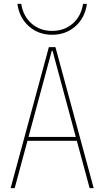

<svg xmlns="http://www.w3.org/2000/svg" viewBox="-20 -974 540 994"><path d="M35 0 233 -730H267L465 0H444L252 -711H248L56 0ZM115 -245V-265H385V-245ZM250 -794Q179 -794 129.5 -838Q80 -882 70 -954H90Q100 -890 143.5 -852Q187 -814 250 -814Q313 -814 356.5 -852Q400 -890 410 -954H430Q420 -882 370.5 -838Q321 -794 250 -794Z"/></svg>

Font: M PLUS 1 Code Thin
Style: Regular
Weight: 250
Designer: Coji Morishita
Foundry: UNDERFOREST DESIGN
Version: Version 1.002